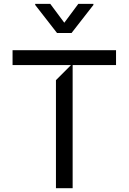

<svg xmlns="http://www.w3.org/2000/svg" viewBox="-20 -992 678 1012"><path d="M46.2 -649.1V-727.3H591.6V-649.1H362.9V0H274.9V-569.6L354.4 -649.1ZM245 -971.6 318.9 -872.2 392.8 -971.6H472.3V-965.9L357.2 -818.2H280.5L165.5 -965.9V-971.6Z"/></svg>

Font: Riot Sans
Style: Regular
Weight: 400
Designer: Rasmus Andersson
Foundry: rsms
Version: Version 3.005